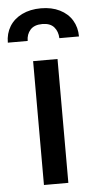

<svg xmlns="http://www.w3.org/2000/svg" viewBox="-91 -786 413 819"><g transform="rotate(-5 115.5 -376.0)"><path d="M63.5 -530.3H168V0H63.5ZM116.2 -752Q162.1 -752 196.5 -734.9Q231 -717.8 249.3 -687.5Q267.6 -657.2 267.6 -618.2H183.6Q182.6 -647 166.3 -665.8Q149.9 -684.6 116.2 -684.6Q81.5 -684.6 64.7 -665.5Q47.9 -646.5 47.9 -618.2H-37.1Q-37.1 -657.2 -18.6 -687.5Q0 -717.8 34.9 -734.9Q69.8 -752 116.2 -752Z"/></g></svg>

Font: Pretendard Medium
Style: Regular
Weight: 500
Designer: Base glyphs from Inter by Rasmus Andersson; Hangeul glyphs from Noto Sans CJK(Source Han Sans) by Jang Soo-young and Kan
Foundry: Kil Hyung-jin
Version: Version 1.309